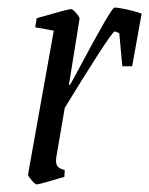

<svg xmlns="http://www.w3.org/2000/svg" viewBox="-20 -478 394 507"><path d="M354 -442 329 -303H303L295 -390Q285 -395 283 -395Q278 -395 236 -329.5Q194 -264 151 -193L129 -65Q128 -60 128 -53Q128 -42 133.5 -37Q139 -32 151 -29L150 -11Q137 -7 109 1Q81 9 77 9Q73 9 63.5 -2Q54 -13 54 -17L122 -397L73 -406L77 -430Q160 -454 168 -454Q172 -454 181.5 -443Q191 -432 190 -428L162 -254H165L180 -281Q274 -458 282 -458Q293 -458 317 -452.5Q341 -447 354 -442Z"/></svg>

Font: Grenze Light
Style: Italic
Weight: 300
Italic angle: -10°
Designer: Renata Polastri
Foundry: Omnibus-Type
Version: Version 1.002; ttfautohint (v1.8)